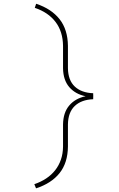

<svg xmlns="http://www.w3.org/2000/svg" viewBox="-20 -800 640 1035"><path d="M165 192.9Q200.7 180.7 229 161.9Q257.3 143.1 277.3 117.7Q297.4 92.3 308.3 60.5Q319.3 28.8 319.8 -9.8V-129.4Q320.8 -193.4 353.3 -231.4Q385.7 -269.5 441.4 -281.2Q386.2 -292.5 353.5 -330.3Q320.8 -368.2 319.8 -432.1V-552.7Q318.8 -629.9 279.5 -681.6Q240.2 -733.4 167.5 -757.8L174.8 -779.8Q257.3 -752.4 301.3 -696.5Q345.2 -640.6 346.2 -552.7V-432.1Q347.2 -367.2 383.1 -333.5Q418.9 -299.8 482.4 -297.4V-286.1H482.9L482.4 -281.2L482.9 -276.4H482.4V-265.1Q418.5 -262.7 382.8 -228.5Q347.2 -194.3 346.2 -129.4V-9.8Q345.2 78.1 301 133.3Q256.8 188.5 174.3 215.3Z"/></svg>

Font: Roboto Mono Thin
Style: Regular
Weight: 250
Designer: Google
Version: Version 2.000985; 2015; ttfautohint (v1.3)